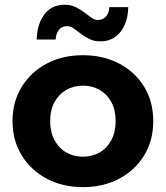

<svg xmlns="http://www.w3.org/2000/svg" viewBox="-20 -777 695 805"><path d="M327.5 7.6Q242 7.6 175.5 -28Q109 -63.6 70.7 -126.2Q32.5 -188.8 32.5 -269.3Q32.5 -350.4 70.9 -412.6Q109.3 -474.8 175.5 -510.2Q241.8 -545.5 327.5 -545.5Q413.3 -545.5 480.1 -510.2Q546.9 -474.9 584.7 -412.7Q622.6 -350.6 622.6 -269.3Q622.6 -188.6 584.8 -126.1Q547 -63.6 480 -28Q413 7.6 327.5 7.6ZM327.5 -120.1Q367 -120.1 397.9 -137.9Q428.7 -155.6 446.8 -189.5Q464.8 -223.3 464.8 -269.2Q464.8 -316 446.8 -349.2Q428.7 -382.3 397.9 -400.1Q367 -417.8 327.8 -417.8Q288.7 -417.8 257.8 -400.1Q226.9 -382.3 208.6 -349.2Q190.3 -316 190.3 -269.2Q190.3 -223.3 208.6 -189.5Q226.9 -155.6 257.8 -137.9Q288.6 -120.1 327.5 -120.1ZM400.7 -603.6Q375.1 -603.6 355.1 -613.2Q335.1 -622.8 318.8 -635.6Q302.6 -648.3 288.9 -657.9Q275.2 -667.5 261.2 -667.5Q240.3 -667.5 227.7 -652.7Q215.1 -637.8 213.1 -611.2H133.9Q135.9 -678.2 166.8 -717.6Q197.6 -757.1 250.8 -757.1Q276.4 -757.1 296.7 -747.5Q316.9 -737.9 333.2 -725.2Q349.5 -712.5 363.4 -702.8Q377.3 -693.2 390.3 -693.2Q411.5 -693.2 424.4 -707.6Q437.3 -721.9 438.3 -747.1H517.6Q516.6 -683.2 485.2 -643.4Q453.8 -603.6 400.7 -603.6Z"/></svg>

Font: Montserrat Alternates Thin
Style: Regular
Weight: 100
Designer: Julieta Ulanovsky
Foundry: Julieta Ulanovsky
Version: Version 9.000